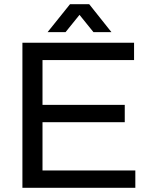

<svg xmlns="http://www.w3.org/2000/svg" viewBox="-20 -888 717 908"><path d="M86 0V-686H614V-604H181V-392H570V-310H181V-82H620V0ZM205 -736 311 -868H402L507 -736H422L334 -845H378L290 -736Z"/></svg>

Font: Archivo SemiBold
Style: Regular
Weight: 400
Version: Version 2.001